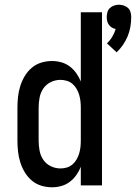

<svg xmlns="http://www.w3.org/2000/svg" viewBox="-20 -787 577 815"><path d="M475 -565 434 -603Q447 -615 456.5 -631Q466 -647 471 -664Q463 -665 455 -670Q447 -675 442 -682Q437 -689 435 -697.5Q433 -706 433 -715Q433 -725 436 -735.5Q439 -746 446.5 -753Q454 -760 464.5 -763.5Q475 -767 485 -767Q495 -767 505.5 -763.5Q516 -760 523.5 -753Q531 -746 534 -735.5Q537 -725 537 -715Q537 -694 533.5 -673.5Q530 -653 522 -633.5Q514 -614 502 -596.5Q490 -579 475 -565ZM201 8Q177 8 154.5 1Q132 -6 114.5 -21Q97 -36 85 -56Q73 -76 66 -98.5Q59 -121 56.5 -144Q54 -167 54 -190V-330Q54 -353 56.5 -376Q59 -399 66 -421.5Q73 -444 85 -464Q97 -484 114.5 -499Q132 -514 154.5 -521Q177 -528 201 -528Q221 -528 240.5 -522.5Q260 -517 276 -505Q292 -493 304 -476Q316 -459 323 -441V-735H413V0H323V-79Q316 -61 304 -44Q292 -27 276 -15Q260 -3 240.5 2.5Q221 8 201 8ZM237 -72Q251 -72 264 -76Q277 -80 287.5 -89Q298 -98 305 -110Q312 -122 316 -135.5Q320 -149 321.5 -162.5Q323 -176 323 -190V-330Q323 -344 321.5 -357.5Q320 -371 316 -384.5Q312 -398 305 -410Q298 -422 287.5 -431Q277 -440 263.5 -444Q250 -448 237 -448Q215 -448 195.5 -438.5Q176 -429 164 -411.5Q152 -394 148 -372.5Q144 -351 144 -330V-190Q144 -169 148 -147.5Q152 -126 164 -108.5Q176 -91 195.5 -81.5Q215 -72 237 -72Z"/></svg>

Font: Iosevka Term Medium
Style: Regular
Weight: 500
Monospace: yes
Designer: Belleve Invis
Foundry: Belleve Invis
Version: Version 26.3.1